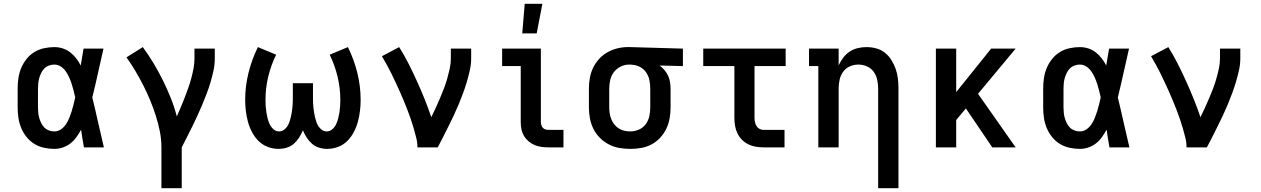

<svg xmlns="http://www.w3.org/2000/svg" viewBox="-20 -776 6640 1011"><path d="M266 8Q239 8 211.5 2Q184 -4 160.5 -18.5Q137 -33 119.5 -55Q102 -77 91.5 -102.5Q81 -128 77 -155Q73 -182 73 -210V-310Q73 -338 77 -365Q81 -392 91.5 -417.5Q102 -443 119.5 -465Q137 -487 160.5 -501.5Q184 -516 211.5 -522Q239 -528 266 -528Q289 -528 310.5 -521Q332 -514 349.5 -500.5Q367 -487 381 -469Q395 -451 405 -431Q409 -454 412.5 -476Q416 -498 420 -520H525Q510 -456 496 -391.5Q482 -327 466 -263Q482 -198 496.5 -132Q511 -66 527 0H422Q418 -23 414 -46.5Q410 -70 407 -93Q396 -73 382.5 -54Q369 -35 351 -21Q333 -7 311 0.5Q289 8 266 8ZM266 -84Q285 -84 301 -95Q317 -106 327.5 -122Q338 -138 345 -155.5Q352 -173 357.5 -190.5Q363 -208 367.5 -226.5Q372 -245 376 -263Q372 -281 367.5 -299Q363 -317 357.5 -334Q352 -351 344.5 -368Q337 -385 326.5 -400Q316 -415 300.5 -425.5Q285 -436 266 -436Q252 -436 238 -431Q224 -426 214 -416Q204 -406 197.5 -393Q191 -380 187 -366.5Q183 -353 181.5 -338.5Q180 -324 180 -310V-210Q180 -196 181.5 -181.5Q183 -167 187 -153.5Q191 -140 197.5 -127Q204 -114 214 -104Q224 -94 238 -89Q252 -84 266 -84Z M830 215V0Q830 -43 821.5 -85Q813 -127 800 -168Q787 -209 770.5 -248.5Q754 -288 734.5 -326.5Q715 -365 693 -402Q671 -439 646 -474L732 -528Q762 -487 788.5 -443Q815 -399 837.5 -353.5Q860 -308 879 -260.5Q898 -213 911 -163Q922 -188 932.5 -212.5Q943 -237 952.5 -262Q962 -287 971 -312Q980 -337 987 -363Q994 -389 999 -415Q1004 -441 1004 -468V-520H1111V-468Q1111 -437 1104.5 -406Q1098 -375 1089 -344.5Q1080 -314 1069 -285Q1058 -256 1046 -227Q1034 -198 1020.5 -169Q1007 -140 993.5 -112Q980 -84 965.5 -56Q951 -28 937 0V215Z M1447 8Q1418 8 1390 -2.5Q1362 -13 1341.5 -33.5Q1321 -54 1307 -80.5Q1293 -107 1285.5 -135Q1278 -163 1274.5 -192Q1271 -221 1271 -250Q1271 -322 1288.5 -392.5Q1306 -463 1338 -528L1434 -488Q1407 -433 1392.5 -372.5Q1378 -312 1378 -251Q1378 -234 1379 -217.5Q1380 -201 1382.5 -185Q1385 -169 1389 -153Q1393 -137 1400 -122Q1407 -107 1420 -95.5Q1433 -84 1450 -84Q1463 -84 1474 -91.5Q1485 -99 1492 -109.5Q1499 -120 1503.5 -132.5Q1508 -145 1511 -157.5Q1514 -170 1516 -182.5Q1518 -195 1519.5 -208Q1521 -221 1521.5 -234Q1522 -247 1522 -260V-338H1628V-260Q1628 -247 1628.5 -234Q1629 -221 1630.5 -208Q1632 -195 1634 -182.5Q1636 -170 1639 -157.5Q1642 -145 1646.5 -132.5Q1651 -120 1658 -109.5Q1665 -99 1676 -91.5Q1687 -84 1700 -84Q1717 -84 1730 -95.5Q1743 -107 1750 -122Q1757 -137 1761 -153Q1765 -169 1767.5 -185Q1770 -201 1771 -217.5Q1772 -234 1772 -251Q1772 -312 1757.5 -372.5Q1743 -433 1716 -488L1812 -528Q1844 -463 1861.5 -392.5Q1879 -322 1879 -250Q1879 -221 1875.5 -192Q1872 -163 1864.5 -135Q1857 -107 1843 -80.5Q1829 -54 1808.5 -33.5Q1788 -13 1760 -2.5Q1732 8 1703 8Q1681 8 1660 1.5Q1639 -5 1623 -19Q1607 -33 1595 -51.5Q1583 -70 1575 -90Q1567 -70 1555 -51.5Q1543 -33 1527 -19Q1511 -5 1490 1.5Q1469 8 1447 8Z M2178 0Q2178 -26 2171.5 -51.5Q2165 -77 2158 -101.5Q2151 -126 2142.5 -150.5Q2134 -175 2124.5 -199.5Q2115 -224 2105 -248Q2095 -272 2084.5 -295.5Q2074 -319 2063 -342.5Q2052 -366 2040.5 -389.5Q2029 -413 2016.5 -435.5Q2004 -458 1991 -480L2082 -528Q2109 -485 2132 -439.5Q2155 -394 2176 -347.5Q2197 -301 2216 -254Q2235 -207 2251 -159Q2263 -183 2274.5 -208Q2286 -233 2296.5 -258Q2307 -283 2317 -308.5Q2327 -334 2334.5 -360.5Q2342 -387 2348 -414Q2354 -441 2354 -468V-520H2461V-468Q2461 -437 2454 -406Q2447 -375 2438 -344.5Q2429 -314 2418 -284.5Q2407 -255 2395 -226Q2383 -197 2369.5 -168.5Q2356 -140 2342 -112Q2328 -84 2314 -56Q2300 -28 2285 0Z M2869 0Q2850 0 2831 -2.5Q2812 -5 2794.5 -12.5Q2777 -20 2762.5 -32.5Q2748 -45 2738.5 -61.5Q2729 -78 2725.5 -96.5Q2722 -115 2722 -134V-428H2624V-520H2828V-134Q2828 -126 2830.5 -117.5Q2833 -109 2838.5 -103Q2844 -97 2852 -94.5Q2860 -92 2869 -92H2947V0ZM2730 -600 2743 -756H2836L2806 -600Z M3299 8Q3270 8 3241 3Q3212 -2 3186 -15.5Q3160 -29 3139 -50Q3118 -71 3105 -97Q3092 -123 3086.5 -152Q3081 -181 3081 -210V-310Q3081 -338 3086 -366Q3091 -394 3103 -419Q3115 -444 3134 -465Q3153 -486 3177.5 -500Q3202 -514 3229.5 -521Q3257 -528 3285 -528H3300L3576 -520V-428L3453 -431Q3467 -421 3478.5 -407.5Q3490 -394 3497.5 -378Q3505 -362 3508 -344.5Q3511 -327 3511 -310V-210Q3511 -181 3506 -152.5Q3501 -124 3488.5 -98Q3476 -72 3456 -50.5Q3436 -29 3410.5 -15.5Q3385 -2 3356.5 3Q3328 8 3299 8ZM3299 -84Q3322 -84 3344 -93.5Q3366 -103 3380 -122Q3394 -141 3399 -164Q3404 -187 3404 -210V-310Q3404 -332 3399.5 -354Q3395 -376 3382.5 -394.5Q3370 -413 3350 -423.5Q3330 -434 3308 -435L3300 -436H3293Q3270 -436 3248.5 -425.5Q3227 -415 3213 -397Q3199 -379 3193.5 -356Q3188 -333 3188 -310V-210Q3188 -194 3190.5 -178.5Q3193 -163 3199 -148Q3205 -133 3215 -120.5Q3225 -108 3238.5 -99.5Q3252 -91 3267.5 -87.5Q3283 -84 3299 -84Z M4001 0Q3980 0 3959.5 -3.5Q3939 -7 3920.5 -16Q3902 -25 3887 -40Q3872 -55 3863 -74Q3854 -93 3850.5 -113.5Q3847 -134 3847 -155V-428H3683V-520H4117V-428H3953V-155Q3953 -144 3955.5 -132.5Q3958 -121 3964 -111.5Q3970 -102 3980 -97Q3990 -92 4001 -92H4111V0Z M4604 215V-310Q4604 -333 4599 -356Q4594 -379 4580.5 -398Q4567 -417 4545 -426.5Q4523 -436 4500 -436Q4477 -436 4455 -426.5Q4433 -417 4419.5 -398Q4406 -379 4401 -356Q4396 -333 4396 -310V0H4289V-428H4240V-520H4396V-432Q4406 -453 4420 -472Q4434 -491 4453.5 -504Q4473 -517 4496 -522.5Q4519 -528 4543 -528Q4569 -528 4594.5 -521Q4620 -514 4640 -498Q4660 -482 4674 -459.5Q4688 -437 4696.5 -412.5Q4705 -388 4708 -362Q4711 -336 4711 -310V215Z M4908 0V-520H5015V-291L5199 -520H5328L5130 -282L5328 0H5205L5066 -205L5015 -144V0Z M5666 8Q5639 8 5611.5 2Q5584 -4 5560.5 -18.5Q5537 -33 5519.5 -55Q5502 -77 5491.5 -102.5Q5481 -128 5477 -155Q5473 -182 5473 -210V-310Q5473 -338 5477 -365Q5481 -392 5491.5 -417.5Q5502 -443 5519.5 -465Q5537 -487 5560.5 -501.5Q5584 -516 5611.5 -522Q5639 -528 5666 -528Q5689 -528 5710.5 -521Q5732 -514 5749.5 -500.5Q5767 -487 5781 -469Q5795 -451 5805 -431Q5809 -454 5812.5 -476Q5816 -498 5820 -520H5925Q5910 -456 5896 -391.5Q5882 -327 5866 -263Q5882 -198 5896.5 -132Q5911 -66 5927 0H5822Q5818 -23 5814 -46.5Q5810 -70 5807 -93Q5796 -73 5782.5 -54Q5769 -35 5751 -21Q5733 -7 5711 0.5Q5689 8 5666 8ZM5666 -84Q5685 -84 5701 -95Q5717 -106 5727.5 -122Q5738 -138 5745 -155.5Q5752 -173 5757.5 -190.5Q5763 -208 5767.5 -226.5Q5772 -245 5776 -263Q5772 -281 5767.5 -299Q5763 -317 5757.5 -334Q5752 -351 5744.5 -368Q5737 -385 5726.5 -400Q5716 -415 5700.5 -425.5Q5685 -436 5666 -436Q5652 -436 5638 -431Q5624 -426 5614 -416Q5604 -406 5597.5 -393Q5591 -380 5587 -366.5Q5583 -353 5581.5 -338.5Q5580 -324 5580 -310V-210Q5580 -196 5581.5 -181.5Q5583 -167 5587 -153.5Q5591 -140 5597.5 -127Q5604 -114 5614 -104Q5624 -94 5638 -89Q5652 -84 5666 -84Z M6228 0Q6228 -26 6221.5 -51.5Q6215 -77 6208 -101.5Q6201 -126 6192.5 -150.5Q6184 -175 6174.5 -199.5Q6165 -224 6155 -248Q6145 -272 6134.5 -295.5Q6124 -319 6113 -342.5Q6102 -366 6090.5 -389.5Q6079 -413 6066.5 -435.5Q6054 -458 6041 -480L6132 -528Q6159 -485 6182 -439.5Q6205 -394 6226 -347.5Q6247 -301 6266 -254Q6285 -207 6301 -159Q6313 -183 6324.5 -208Q6336 -233 6346.5 -258Q6357 -283 6367 -308.5Q6377 -334 6384.5 -360.5Q6392 -387 6398 -414Q6404 -441 6404 -468V-520H6511V-468Q6511 -437 6504 -406Q6497 -375 6488 -344.5Q6479 -314 6468 -284.5Q6457 -255 6445 -226Q6433 -197 6419.5 -168.5Q6406 -140 6392 -112Q6378 -84 6364 -56Q6350 -28 6335 0Z"/></svg>

Font: Iosevka Etoile Semibold
Style: Regular
Weight: 600
Designer: Belleve Invis
Foundry: Belleve Invis
Version: Version 22.1.2; ttfautohint (v1.8.4)